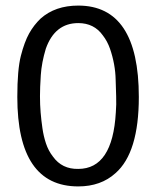

<svg xmlns="http://www.w3.org/2000/svg" viewBox="-20 -652 551 681"><path d="M257.5 -570.1Q174.7 -570.1 142.5 -479.3Q127.6 -429.9 124.7 -385.6Q121.8 -341.4 121.8 -310.9Q121.8 -280.5 124.1 -252.9Q126.4 -225.3 130.5 -197.1Q134.5 -169 143.1 -143.1Q151.7 -117.2 167.8 -96.6Q200 -51.7 257.5 -52.9Q379.3 -52.9 390.8 -252.9Q393.1 -280.5 392 -310.9Q390.8 -341.4 390.2 -369Q389.7 -396.6 384.5 -424.7Q379.3 -452.9 370.1 -479.3Q360.9 -505.7 344.8 -526.4Q313.8 -570.1 257.5 -570.1ZM257.5 9.2Q41.4 9.2 41.4 -308Q41.4 -404.6 54 -454Q66.7 -503.4 83.3 -533.3Q100 -563.2 124.1 -586.2Q175.9 -632.2 257.5 -632.2Q472.4 -632.2 472.4 -308Q472.4 -110.3 389.7 -37.9Q337.9 9.2 257.5 9.2Z"/></svg>

Font: Mallanna
Style: Regular
Weight: 400
Designer: Purushoth Kumar Guthula
Foundry: Andhrapradesh Society for Knowledge Networks
Version: Version 1.0.4; ttfautohint (vUNKNOWN) -l 7 -r 28 -G 50 -x 13